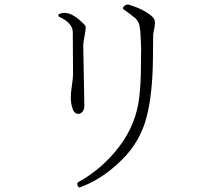

<svg xmlns="http://www.w3.org/2000/svg" viewBox="-20 -785 960 865"><path d="M607 -676Q607 -678 600 -689.5Q593 -701 592.5 -701Q592 -701 580 -710.5Q568 -720 567 -721L534 -745Q534 -761 556 -765Q633 -743 670 -706Q678 -697 678 -681Q678 -669 674 -651.5Q670 -634 670 -627L669 -517Q667 -362 641.5 -261.5Q616 -161 549 -86Q454 18 338 60Q324 52 330 37Q440 -23 517.5 -125Q595 -227 608 -352Q615 -415 615 -488V-498Q615 -529 615.5 -545.5Q616 -562 616 -563Q616 -577 614.5 -598Q613 -619 613 -628Q613 -644 610 -659Q607 -674 607 -676ZM333 -272Q315 -272 307 -295Q299 -318 299 -345Q299 -367 304 -400.5Q309 -434 309 -448L308 -639Q308 -682 245 -710L242 -719Q255 -727 271 -727Q311 -727 364 -670Q366 -666 366 -658.5Q366 -651 360.5 -620.5Q355 -590 355 -582L360 -308Q360 -291 351.5 -281.5Q343 -272 333 -272Z"/></svg>

Font: cwTeXMing
Style: Medium
Weight: 500
Version: Version 1.17